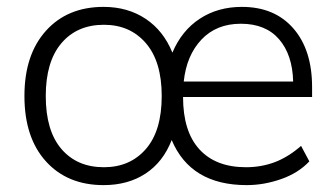

<svg xmlns="http://www.w3.org/2000/svg" viewBox="-20 -530 975 558"><path d="M281 8Q176 8 113.5 -61Q51 -130 51 -251Q51 -371 113.5 -440.5Q176 -510 281 -510Q351 -510 403 -475.5Q455 -441 481 -377Q508 -441 560.5 -475.5Q613 -510 683 -510Q778 -510 832.5 -447.5Q887 -385 887 -277V-248H512Q512 -148 559.5 -96Q607 -44 695 -44Q739 -44 778 -58.5Q817 -73 855 -106L879 -61Q847 -27 797 -9.5Q747 8 697 8Q534 8 479 -123Q454 -59 403 -25.5Q352 8 281 8ZM680 -461Q609 -461 565.5 -415Q522 -369 514 -293H832Q830 -371 791 -416Q752 -461 680 -461ZM282 -44Q358 -44 404 -97Q450 -150 450 -251Q450 -351 404 -404.5Q358 -458 282 -458Q204 -458 158.5 -404.5Q113 -351 113 -251Q113 -150 158.5 -97Q204 -44 282 -44Z"/></svg>

Font: Winston Light
Style: Regular
Weight: 300
Designer: Original fonts by Vernon Adams / Changes by Cristiano Sobral
Foundry: Original fonts by Vernon Adams / Changes by Cristiano Sobral
Version: Version 2.503;July 17, 2020;FontCreator 13.0.0.2655 64-bit